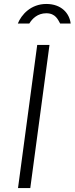

<svg xmlns="http://www.w3.org/2000/svg" viewBox="-20 -950 377 970"><path d="M70 -831H128C143 -856 170 -883 214 -883C261 -883 273 -850 284 -831H337C331 -883 290 -930 214 -930C136 -930 88 -876 70 -831ZM168 -723 71 0H133L230 -723Z"/></svg>

Font: United Sans ExtraLight
Style: Italic
Weight: 200
Italic angle: -8°
Designer: Pablo Impallari, Rodrigo Fuenzalida (Modified by Dan O. Williams)
Version: Version 1.000;PS 001.000;hotconv 1.0.88;makeotf.lib2.5.64775